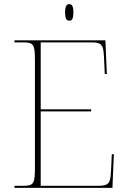

<svg xmlns="http://www.w3.org/2000/svg" viewBox="-20 -909 625 929"><path d="M315 -809C328 -809 335 -817 335 -849C335 -880 328 -889 315 -889C303 -889 295 -880 295 -849C295 -817 303 -809 315 -809ZM50 0H524L531 -163H521L517 -79C514 -24 508 -10 456 -10H177V-370H421V-380H177V-704H422C474 -704 480 -690 483 -635L487 -551H497L490 -714H50V-704H93C143 -704 149 -693 149 -616V-98C149 -21 143 -10 93 -10H50Z"/></svg>

Font: Noto Serif Display Thin
Style: Regular
Weight: 100
Designer: Monotype Design Team
Foundry: Monotype Imaging Inc.
Version: Version 2.009